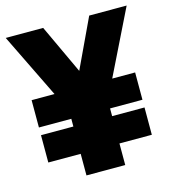

<svg xmlns="http://www.w3.org/2000/svg" viewBox="-102 -758 755 842"><g transform="rotate(-15 275.0 -337.0)"><path d="M406 -381H510V-257H363V-222H510V-98H363V0H187V-98H40V-222H187V-257H40V-381H144L1 -674H171L275 -451L380 -674H550Z"/></g></svg>

Font: Biryani Black
Style: Regular
Weight: 900
Designer: Dan Reynolds and Mathieu Reguer
Foundry: Dan Reynolds and Mathieu Reguer
Version: Version 1.004; ttfautohint (v1.1) -l 5 -r 5 -G 72 -x 0 -D la